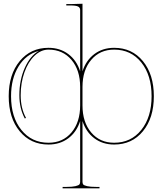

<svg xmlns="http://www.w3.org/2000/svg" viewBox="-20 -782 882 1042"><path d="M427.7 -310.1V-210Q427.7 -118.7 474.9 -63Q522 -7.3 599.6 -7.3Q690.9 -7.3 746.8 -76.9Q802.7 -146.5 802.7 -259.8Q802.7 -373.5 746.8 -443.1Q690.9 -512.7 599.6 -512.7Q522 -512.7 474.9 -457Q427.7 -401.4 427.7 -310.1ZM427.7 205.1Q427.7 213.9 431.6 219Q435.5 224.1 452.9 228.3Q470.2 232.4 502.4 232.4H520V240.2H319.8V232.4H339.8Q372.1 232.4 389.4 228.3Q406.7 224.1 410.9 219Q415 213.9 415 205.1V-125Q396 -65.4 350.8 -31.5Q305.7 2.4 243.2 2.4Q146.5 2.4 86.9 -69.6Q27.3 -141.6 27.3 -259.8Q27.3 -377.9 86.9 -450.2Q146.5 -522.5 243.2 -522.5Q305.7 -522.5 350.8 -488.5Q396 -454.6 415 -395V-727.5Q415 -741.2 403.3 -746.8Q391.6 -752.4 362.3 -752.4H339.8V-759.8H362.3L427.7 -761.7V-395Q446.8 -454.6 491.9 -488.5Q537.1 -522.5 599.6 -522.5Q696.3 -522.5 755.6 -450.2Q814.9 -377.9 814.9 -259.8Q814.9 -141.6 755.6 -69.6Q696.3 2.4 599.6 2.4Q537.1 2.4 491.9 -31.5Q446.8 -65.4 427.7 -125ZM243.2 -512.7Q202.1 -512.7 167.5 -479.5Q132.8 -446.3 112.5 -389.4Q92.3 -332.5 92.3 -265.1Q92.3 -194.3 121.1 -142.1L114.7 -138.7Q85 -193.8 85 -265.1Q85 -347.7 114.5 -413.6Q144 -479.5 190.9 -505.9Q121.1 -487.3 80.6 -421.4Q40 -355.5 40 -259.8Q40 -146.5 95.9 -76.9Q151.9 -7.3 243.2 -7.3Q320.8 -7.3 367.9 -63Q415 -118.7 415 -210V-310.1Q415 -401.4 367.9 -457Q320.8 -512.7 243.2 -512.7Z"/></svg>

Font: ZnikomitNo25
Style: Regular
Weight: 100
Designer: gluk
Foundry: gluk
Version: Version 0.56